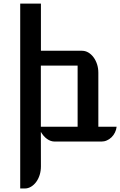

<svg xmlns="http://www.w3.org/2000/svg" viewBox="-20 -797 677 1081"><path d="M210.4 139.2Q210.4 165 203.4 187.7Q196.3 210.4 183.8 227.3Q171.4 244.1 154.8 254.2Q138.2 264.2 119.1 264.2H93.8V-776.9H210.4V-511.2H441.4Q460.4 -511.2 477.1 -501.5Q493.7 -491.7 506.3 -474.9Q519 -458 526.4 -435.5Q533.7 -413.1 533.7 -387.2V-83.5H636.7Q634.8 -66.4 627.2 -51Q619.6 -35.6 608.2 -24.4Q596.7 -13.2 582 -6.6Q567.4 0 551.3 0H288.6Q265.1 0 244.6 -14.9Q224.1 -29.8 210 -54.7ZM417 -83.5V-427.7H210V-83.5Z"/></svg>

Font: Atomic Age
Style: Regular
Weight: 400
Version: Version 1.007; ttfautohint (v1.4.1) -l 6 -r 46 -G 0 -x 0 -H 